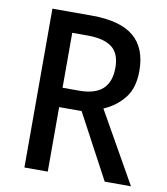

<svg xmlns="http://www.w3.org/2000/svg" viewBox="-81 -782 738 850"><g transform="rotate(10 288.0 -357.0)"><path d="M263 -714Q391 -714 452 -663Q513 -612 513 -509Q513 -432 476.5 -386.5Q440 -341 385 -318L565 0H447L292 -290H191V0H86V-714ZM259 -624H191V-377H265Q337 -377 371.5 -409Q406 -441 406 -505Q406 -568 370 -596Q334 -624 259 -624Z"/></g></svg>

Font: Noto Sans Ethiopic SemiCondensed Medium
Style: Regular
Weight: 500
Width: 4
Designer: Monotype Design Team
Foundry: Monotype Imaging Inc.
Version: Version 2.102; ttfautohint (v1.8.4.7-5d5b)